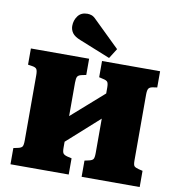

<svg xmlns="http://www.w3.org/2000/svg" viewBox="-100 -1053 1061 1143"><g transform="rotate(10 430.5 -481.0)"><path d="M40 0V-98L68 -104Q86 -108 92.5 -116.5Q99 -125 99 -155V-548Q99 -576 92.5 -585.5Q86 -595 66 -598L40 -602V-700H392V-602L364 -596Q346 -592 340 -582Q334 -572 334 -545V-343L528 -514V-549Q528 -575 521.5 -583.5Q515 -592 495 -596L470 -602V-700H821V-602L794 -598Q776 -595 769.5 -585Q763 -575 763 -547V-151Q763 -123 770 -116Q777 -109 796 -104L821 -98V0H470V-98L497 -104Q515 -108 521.5 -116.5Q528 -125 528 -155V-362L334 -188V-151Q334 -126 340.5 -117.5Q347 -109 366 -104L392 -98V0ZM508 -725 322 -800Q286 -814 272.5 -833Q259 -852 259 -875Q259 -909 278.5 -935.5Q298 -962 336 -962Q349 -962 362 -957.5Q375 -953 391 -936L546 -785Z"/></g></svg>

Font: Literata Variable Black
Style: Regular
Weight: 900
Designer: Latin by Veronika Burian and Jose Scaglione. Greek by Irene Vlachou. Cyrillic by Vera Evstafieva.
Foundry: TypeTogether
Version: Version 3.021